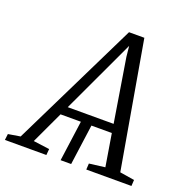

<svg xmlns="http://www.w3.org/2000/svg" viewBox="-192 -875 983 1001"><g transform="rotate(20 299.5 -374.5)"><path d="M249 0 280.5 -229.5H339L307.5 0ZM-60 0 -56 -34 11 -45 356 -749H441L563 -47L644 -34L642 0H391.5L393.5 -34L481 -45L451.5 -224.5H167L83.5 -46L173 -34L170 0ZM189.5 -272.5H444L387 -624L381 -682.5L356.5 -629.5Z"/></g></svg>

Font: Merriweather 24pt Light
Style: Italic
Weight: 300
Italic angle: -7.8°
Version: Version 2.101